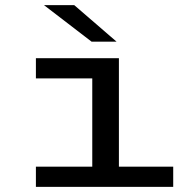

<svg xmlns="http://www.w3.org/2000/svg" viewBox="-20 -726 740 746"><path d="M119.5 0V-78.5H338.5V-421.5H119.5V-500H442V-78.5H653V0ZM336 -564 151 -706H268.5L433 -564Z"/></svg>

Font: Trispace SemiExpanded
Style: Regular
Weight: 400
Width: 6
Designer: Tyler Finck
Foundry: Etcetera Type Company
Version: Version 1.210; ttfautohint (v1.8.3)